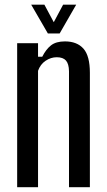

<svg xmlns="http://www.w3.org/2000/svg" viewBox="-20 -780 444 800"><path d="M51.5 0V-600H138.5V-543.5H156Q171.5 -574.5 192.5 -591Q213.5 -607.5 250.5 -607.5Q301 -607.5 327.8 -577.2Q354.5 -547 354.5 -476.5V0H267.5V-483Q267 -514 254.8 -527.8Q242.5 -541.5 216.5 -541.5Q192 -541.5 170 -526.8Q148 -512 138.5 -485V0ZM179.5 -640.5 110 -760.5H165L204 -687.5L243 -760.5H297.5L228.5 -640.5Z"/></svg>

Font: Big Shoulders Display Thin SemiBold
Style: Regular
Weight: 600
Version: Version 2.002